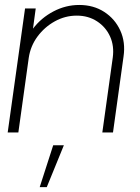

<svg xmlns="http://www.w3.org/2000/svg" viewBox="-20 -534 564 774"><path d="M478 -306 435.5 0H392.5L434.5 -301.5Q441 -348.5 423.8 -386.8Q406.5 -425 371.2 -448Q336 -471 289.5 -471Q242.5 -471 201 -448Q159.5 -425 131.2 -386.8Q103 -348.5 96 -301.5L54 0H11L81 -500H124L113 -418.5Q146 -462 195.5 -488Q245 -514 299.5 -514Q357 -514 400.2 -486Q443.5 -458 465 -410.8Q486.5 -363.5 478 -306ZM140 220.5 194.5 51.5H237.5L168.5 220.5Z"/></svg>

Font: Urbanist ExtraLight
Style: Italic
Weight: 250
Version: Version 1.303